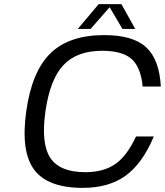

<svg xmlns="http://www.w3.org/2000/svg" viewBox="-20 -890 799 930"><path d="M639 -229H725Q670 -98 588.5 -39Q507 20 381 20Q211 20 145.5 -68Q80 -156 107 -350Q134 -544 224.5 -632Q315 -720 485 -720Q624 -720 688 -661Q752 -602 759 -471H671Q662 -565 617 -604.5Q572 -644 475 -644Q352 -644 287 -574.5Q222 -505 200 -350Q178 -194 224 -125Q270 -56 393 -56Q482 -56 538.5 -95.5Q595 -135 639 -229ZM419 -750H357L458 -870H568L635 -750H573L511 -855Z"/></svg>

Font: Fivo Sans Modern
Style: Italic
Weight: 400
Designer: Alexander Slobzheninov
Foundry: Alexander Slobzheninov
Version: 1.0